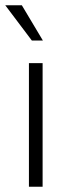

<svg xmlns="http://www.w3.org/2000/svg" viewBox="-30 -710 262 730"><path d="M80 0V-470H132V0ZM-10 -690H53L133 -556H91Z"/></svg>

Font: Mukta ExtraLight
Style: Regular
Weight: 275
Designer: Girish Dalvi and Yashodeep Gholap
Foundry: Ek Type
Version: Version 2.538;PS 1.002;hotconv 16.6.51;makeotf.lib2.5.65220;